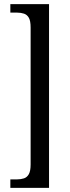

<svg xmlns="http://www.w3.org/2000/svg" viewBox="-20 -780 336 928"><path d="M30 128V87H63Q81 87 96 82Q111 77 119.5 61.5Q128 46 128 15V-647Q128 -679 119.5 -694Q111 -709 96 -714Q81 -719 63 -719H30V-760H217V128Z"/></svg>

Font: Noto Serif Khmer ExtraCondensed
Style: Regular
Weight: 400
Width: 2
Designer: Danh Hong and the Monotype Design Team
Foundry: Monotype Imaging Inc.
Version: Version 2.004